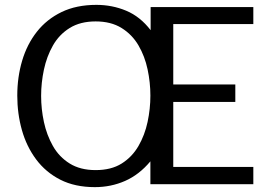

<svg xmlns="http://www.w3.org/2000/svg" viewBox="-20 -757 1088 789"><path d="M598 -94Q552 -39 494 -13.5Q436 12 370 12Q288 12 228 -18.5Q168 -49 128.5 -102Q89 -155 70 -222.5Q51 -290 51 -364Q51 -440 71 -507.5Q91 -575 131.5 -626.5Q172 -678 233 -707.5Q294 -737 376 -737Q441 -737 498.5 -713Q556 -689 599 -633V-728H1021V-658H692V-410H947V-338H692V-71H1021V0H598ZM373 -58Q437 -58 480 -85Q523 -112 549 -157Q575 -202 586.5 -256Q598 -310 598 -364Q598 -418 586.5 -472Q575 -526 549 -570.5Q523 -615 479.5 -642Q436 -669 373 -669Q310 -669 266.5 -642Q223 -615 197.5 -570Q172 -525 160.5 -471Q149 -417 149 -363Q149 -309 160.5 -255.5Q172 -202 197.5 -157Q223 -112 266.5 -85Q310 -58 373 -58Z"/></svg>

Font: Rosario Light Light
Style: Regular
Weight: 300
Version: Version 1.101; ttfautohint (v1.8.1.43-b0c9)